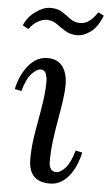

<svg xmlns="http://www.w3.org/2000/svg" viewBox="-53 -757 457 803"><g transform="rotate(5 175.5 -355.0)"><path d="M133 -511Q175 -511 196 -482.5Q217 -454 217 -407Q217 -377 211.5 -338.5Q206 -300 198 -256Q190 -212 184.5 -167.5Q179 -123 179 -81Q179 -61 186.5 -50Q194 -39 210 -39Q227 -39 247.5 -61Q268 -83 283 -136L311 -130Q307 -109 297.5 -84.5Q288 -60 273 -38.5Q258 -17 236.5 -3Q215 11 187 11Q141 11 119 -13Q97 -37 97 -83Q97 -127 103 -168.5Q109 -210 116.5 -250.5Q124 -291 130 -332Q136 -373 136 -416Q136 -429 130.5 -445Q125 -461 108 -461Q92 -461 71 -439Q50 -417 35 -364L7 -370Q10 -388 19 -411.5Q28 -435 43.5 -458Q59 -481 81 -496Q103 -511 133 -511ZM42 -625 17 -638Q31 -673 63 -696.5Q95 -720 123 -721Q155 -722 175 -709Q195 -696 212 -683Q229 -670 251 -669Q274 -668 292.5 -681.5Q311 -695 327 -720L351 -708Q332 -659 303 -638Q274 -617 248 -617Q217 -617 196 -630.5Q175 -644 157 -657Q139 -670 115 -670Q98 -670 77.5 -658.5Q57 -647 42 -625Z"/></g></svg>

Font: Lora
Style: Italic
Weight: 400
Italic angle: -3°
Designer: Olga Karpushina, Alexei Vanyashin (Cyrillic)
Foundry: Cyreal
Version: Version 3.008